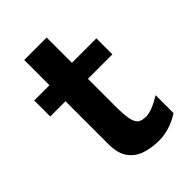

<svg xmlns="http://www.w3.org/2000/svg" viewBox="-197 -730 827 827"><g transform="rotate(-45 216.0 -316.5)"><path d="M400.4 -137.2V-27.8Q365.7 -5.9 333.5 3.2Q301.3 12.2 274.9 12.2Q229 12.2 190.9 -0.2Q152.8 -12.7 130.1 -44.2Q107.4 -75.7 107.4 -131.8Q107.4 -260.3 107.4 -388.4Q107.4 -516.6 107.4 -644.5H244.1Q244.1 -540 244.1 -435.3Q244.1 -330.6 244.1 -225.6Q244.1 -170.4 250.5 -143.6Q256.8 -116.7 270.5 -108.6Q284.2 -100.6 306.2 -100.6Q341.3 -100.6 400.4 -137.2ZM393.1 -393.1H14.6V-490.7H393.1Z"/></g></svg>

Font: Andika
Style: Bold
Weight: 700
Designer: Victor Gaultney, Annie Olsen, Julie Remington, Don Collingsworth, Eric Hays, Becca Hirsbrunner
Foundry: SIL International
Version: Version 6.101